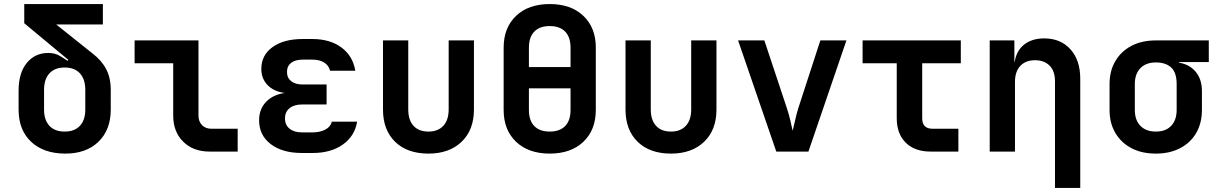

<svg xmlns="http://www.w3.org/2000/svg" viewBox="-20 -750 6040 950"><path d="M300 10Q195 9 133.5 -49Q72 -107 72 -208V-301Q72 -389 112.5 -438.5Q153 -488 219 -488Q252 -488 277 -473Q302 -458 314 -449L318 -454L100 -635V-730H489V-629H258L436 -487Q482 -452 505 -408.5Q528 -365 528 -306V-208Q528 -107 466.5 -48Q405 11 300 10ZM300 -99Q349 -99 375.5 -127.5Q402 -156 402 -208V-306Q402 -358 375.5 -387Q349 -416 300 -416Q251 -416 224.5 -387Q198 -358 198 -306V-208Q198 -156 224.5 -127.5Q251 -99 300 -99Z M1017 0Q936 0 886.5 -49Q837 -98 837 -178V-437H646V-550H962V-178Q962 -149 979.5 -131Q997 -113 1026 -113H1156V0Z M1527 7H1474Q1377 7 1319.5 -37Q1262 -81 1262 -155Q1262 -210 1296.5 -246Q1331 -282 1389 -290Q1335 -297 1304 -329Q1273 -361 1273 -409Q1273 -477 1328.5 -517Q1384 -557 1478 -557H1525Q1613 -557 1669.5 -515Q1726 -473 1738 -400H1613Q1607 -426 1584 -440.5Q1561 -455 1525 -455H1478Q1441 -455 1420.5 -439Q1400 -423 1400 -394Q1400 -365 1420.5 -348.5Q1441 -332 1477 -332H1596V-233H1474Q1435 -233 1412.5 -214.5Q1390 -196 1390 -164Q1390 -132 1412.5 -113.5Q1435 -95 1474 -95H1527Q1564 -95 1590 -109Q1616 -123 1622 -148H1747Q1735 -76 1676 -34.5Q1617 7 1527 7Z M2100 10Q1995 10 1935 -48.5Q1875 -107 1875 -208V-550H2000V-209Q2000 -156 2026 -127.5Q2052 -99 2100 -99Q2147 -99 2173.5 -127.5Q2200 -156 2200 -209V-550H2325V-208Q2325 -107 2264 -48.5Q2203 10 2100 10Z M2700 10Q2595 10 2533.5 -48.5Q2472 -107 2472 -206V-514Q2472 -613 2533.5 -671.5Q2595 -730 2700 -730Q2805 -730 2866.5 -671.5Q2928 -613 2928 -515V-206Q2928 -107 2866.5 -48.5Q2805 10 2700 10ZM2597 -418H2803V-514Q2803 -566 2776.5 -593.5Q2750 -621 2700 -621Q2650 -621 2623.5 -593.5Q2597 -566 2597 -514ZM2700 -99Q2750 -99 2776.5 -126.5Q2803 -154 2803 -206V-313H2597V-206Q2597 -154 2623.5 -126.5Q2650 -99 2700 -99Z M3300 10Q3195 10 3135 -48.5Q3075 -107 3075 -208V-550H3200V-209Q3200 -156 3226 -127.5Q3252 -99 3300 -99Q3347 -99 3373.5 -127.5Q3400 -156 3400 -209V-550H3525V-208Q3525 -107 3464 -48.5Q3403 10 3300 10Z M3821 0 3632 -550H3762L3873 -216Q3883 -186 3890.5 -154Q3898 -122 3902 -103Q3907 -122 3914 -154Q3921 -186 3930 -215L4039 -550H4168L3980 0Z M4585 0Q4506 0 4461.5 -44Q4417 -88 4417 -165V-437H4248V-550H4734V-437H4543V-165Q4543 -113 4594 -113H4722V0Z M4877 0V-550H4999V-445H5001Q5009 -499 5047.5 -529.5Q5086 -560 5147 -560Q5228 -560 5276.5 -506Q5325 -452 5325 -361V180H5200V-348Q5200 -398 5173.5 -425Q5147 -452 5101 -452Q5055 -452 5028.5 -424Q5002 -396 5002 -344V0Z M5699 10Q5629 10 5578 -17Q5527 -44 5498.5 -92.5Q5470 -141 5470 -206V-334Q5470 -399 5498.5 -447.5Q5527 -496 5578 -523Q5629 -550 5699 -550H5961V-443H5814V-440Q5867 -431 5897 -394Q5927 -357 5927 -299V-206Q5927 -141 5899 -92.5Q5871 -44 5819.5 -17Q5768 10 5699 10ZM5699 -99Q5748 -99 5775 -127.5Q5802 -156 5802 -206V-334Q5802 -391 5775 -416Q5748 -441 5699 -441Q5650 -441 5622.5 -412.5Q5595 -384 5595 -334V-206Q5595 -156 5622.5 -127.5Q5650 -99 5699 -99Z"/></svg>

Font: NKDuy Mono
Style: Bold
Weight: 700
Monospace: yes
Designer: NKDuy
Foundry: NKDuy
Version: Version 2.251; ttfautohint (v1.8.4.7-5d5b)